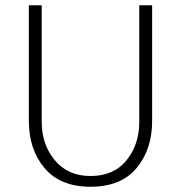

<svg xmlns="http://www.w3.org/2000/svg" viewBox="-20 -700 690 732"><path d="M139 -236Q139 -149 189 -89Q239 -29 325 -29Q414 -29 462.5 -89Q511 -149 511 -236V-680H560V-239Q560 -130 500.5 -59Q441 12 325 12Q210 12 150 -59Q90 -130 90 -239V-680H139Z"/></svg>

Font: Palanquin Thin
Style: Regular
Weight: 250
Designer: Pria Ravichandran
Version: Version 1.001